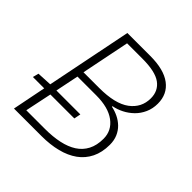

<svg xmlns="http://www.w3.org/2000/svg" viewBox="-173 -803 947 947"><g transform="rotate(45 300.0 -329.5)"><path d="M58 0 93 -176H14L22 -207L100 -211L190 -659H350Q445 -659 494 -622Q543 -585 543 -519Q543 -484 530 -455Q517 -426 495.5 -405Q474 -384 447.5 -370.5Q421 -357 394 -352L393 -348Q418 -343 440.5 -332Q463 -321 480.5 -304Q498 -287 508.5 -263Q519 -239 519 -208Q519 -155 499.5 -115.5Q480 -76 444.5 -50.5Q409 -25 359.5 -12.5Q310 0 250 0ZM107 -37H237Q292 -37 336 -46.5Q380 -56 411 -76Q442 -96 459 -128.5Q476 -161 476 -207Q476 -264 429.5 -298.5Q383 -333 299 -333H168L143 -211H310L303 -176H136ZM174 -369H283Q394 -369 447 -408.5Q500 -448 500 -513Q500 -565 461 -593.5Q422 -622 332 -622H225Z"/></g></svg>

Font: Source Code Pro Light
Style: Italic
Weight: 300
Italic angle: -11°
Monospace: yes
Designer: Paul D. Hunt, Teo Tuominen
Foundry: Adobe Systems Incorporated
Version: Version 1.050;PS 1.000;hotconv 16.6.51;makeotf.lib2.5.65220